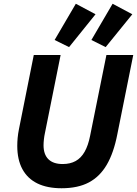

<svg xmlns="http://www.w3.org/2000/svg" viewBox="-20 -991 730 1023"><path d="M160 -698H303L219 -280Q216 -267 214 -249Q212 -231 212 -217Q212 -168 238 -142.5Q264 -117 314 -117Q354 -117 383 -133Q412 -149 431 -182.5Q450 -216 460 -267L547 -698H690L605 -275Q586 -177 549 -113.5Q512 -50 453.5 -19Q395 12 308 12Q232 12 179.5 -13.5Q127 -39 99.5 -89.5Q72 -140 72 -214Q72 -234 74 -256Q76 -278 81 -303ZM489 -915 348 -740 271 -778 384 -971ZM685 -915 543 -740 467 -778 580 -971Z"/></svg>

Font: IBM Plex Sans Var
Style: Italic
Weight: 400
Italic angle: -11.31°
Designer: Mike Abbink, Paul van der Laan, Pieter van Rosmalen
Foundry: Bold Monday
Version: Version 1.001